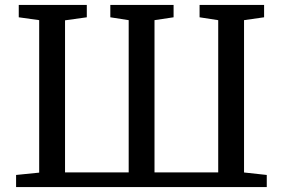

<svg xmlns="http://www.w3.org/2000/svg" viewBox="-20 -763 1153 783"><path d="M45.6 0V-49.5L139.8 -59V-680.8L56.5 -692.5V-743H334V-692.5L245.2 -680.1V-60H504.8V-680.8L429.9 -692.5V-743H687.9V-692.5L610.1 -680.8V-60H869.9V-680.7L793.9 -692.5V-743H1057V-692.5L975.2 -680.8V-59.6L1067.9 -49.5V0Z"/></svg>

Font: Merriweather 7pt Light
Style: Regular
Weight: 300
Designer: Eben Sorkin
Foundry: Eben Sorkin
Version: Version 2.200;gftools[0.9.31]